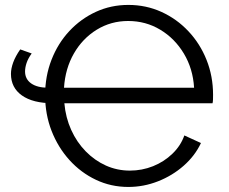

<svg xmlns="http://www.w3.org/2000/svg" viewBox="-20 -736 907 761"><path d="M23.4 -443.3Q23.4 -464.1 32.4 -488.8Q41.5 -513.4 60.2 -540.2L105.6 -524.1Q91.4 -504.6 85.3 -486.3Q79.3 -468.1 79.3 -452.8Q79.3 -422.5 103.5 -405.4Q127.8 -388.3 171.3 -388.3H270.6V-326.8H190.3Q110.5 -326.8 66.9 -357.7Q23.4 -388.5 23.4 -443.3ZM488.7 -716.5Q559 -716.5 619.9 -688.8Q680.7 -661.2 726.9 -612Q773.1 -562.9 798.8 -498.3Q824.5 -433.7 824.5 -360.1Q824.5 -350.1 824.2 -340.9Q823.8 -331.7 822.4 -326.8H235.1Q240.1 -269.9 262.2 -221.1Q284.3 -172.2 319.8 -136.1Q355.2 -99.9 399.8 -79.8Q444.5 -59.8 494.9 -59.8Q542.9 -59.8 586.7 -77.3Q630.5 -94.9 663.5 -126.8Q696.5 -158.6 710.6 -199.2L776.5 -169.1Q752.8 -118.5 708 -79.1Q663.2 -39.7 606.3 -17.4Q549.4 5 488.6 5Q419.9 5 360.3 -23.3Q300.6 -51.6 255.4 -101.5Q210.1 -151.5 184.4 -217.3Q158.8 -283.1 158.8 -359.1Q158.8 -433.8 184.1 -499Q209.5 -564.2 254.8 -612.8Q300.2 -661.5 359.9 -689Q419.6 -716.5 488.7 -716.5ZM487.9 -652.8Q419.7 -652.8 363.5 -618.3Q307.3 -583.8 273 -524.2Q238.7 -464.7 233.7 -388.3H749.3Q744.7 -463.9 708.7 -523.8Q672.7 -583.7 615.2 -618.2Q557.8 -652.8 487.9 -652.8Z"/></svg>

Font: Raleway Thin
Style: Regular
Weight: 100
Designer: Matt McInerney, Pablo Impallari, Rodrigo Fuenzalida
Foundry: Matt McInerney, Pablo Impallari, Rodrigo Fuenzalida
Version: Version 4.026